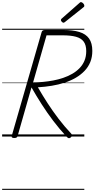

<svg xmlns="http://www.w3.org/2000/svg" viewBox="-20 -1279 885 1799"><path d="M113 14Q100 14 93.5 9.5Q87 5 90 -6L370 -978Q373 -988 380 -993Q387 -998 403 -998H570Q662 -998 723 -979.5Q784 -961 814.5 -918Q845 -875 845 -802Q845 -744 826 -697.5Q807 -651 772 -614.5Q737 -578 690 -550.5Q643 -523 586 -504.5Q529 -486 465.5 -475.5Q402 -465 335 -461Q378 -386 426 -312Q474 -238 528.5 -166.5Q583 -95 647 -27Q654 -20 655 -11.5Q656 -3 643 9Q631 18 622 15Q613 12 603 1Q537 -70 479 -146.5Q421 -223 370.5 -302Q320 -381 275 -460L145 -5Q142 5 135.5 9.5Q129 14 113 14ZM290 -507Q334 -507 382.5 -511.5Q431 -516 479 -525Q527 -534 572.5 -549.5Q618 -565 657 -587.5Q696 -610 725.5 -640.5Q755 -671 771.5 -710.5Q788 -750 788 -800Q788 -856 764.5 -888.5Q741 -921 692 -934.5Q643 -948 567 -948H416ZM575 -1066Q568 -1066 559.5 -1074.5Q551 -1083 551 -1090Q551 -1093 551.5 -1096Q552 -1099 556 -1103L723 -1250Q727 -1253 730 -1256Q733 -1259 738 -1259Q745 -1259 752.5 -1253.5Q760 -1248 765 -1240.5Q770 -1233 770 -1226Q770 -1222 769 -1218.5Q768 -1215 762 -1211L589 -1073Q584 -1070 581.5 -1068Q579 -1066 575 -1066ZM0 490H770V500H0ZM0 -20H770V0H0ZM0 -505H770V-500H0ZM0 -1010H770V-1000H0Z"/></svg>

Font: Playwrite AU QLD Guides
Style: Regular
Weight: 400
Designer: Veronika Burian, José Scaglione
Foundry: TypeTogether
Version: Version 1.003